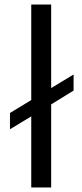

<svg xmlns="http://www.w3.org/2000/svg" viewBox="-20 -828 362 848"><path d="M24 -329 118 -386V-808H206V-439L305 -499V-428L206 -367V0H118V-314L24 -257Z"/></svg>

Font: EncodeSans
Style: Regular
Weight: 400
Designer: Pablo Impallari, Andres Torresi
Foundry: Pablo Impallari, Andres Torresi
Version: Version 1.000; ttfautohint (v1.4.1)